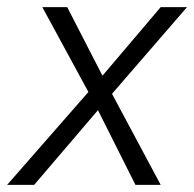

<svg xmlns="http://www.w3.org/2000/svg" viewBox="-52 -520 546 540"><path d="M-32 0 220 -288 400 -500H474L243 -233L44 0ZM329 0 212 -233 67 -500H137L246 -288L400 0Z"/></svg>

Font: Figtree Light Light
Style: Italic
Weight: 300
Italic angle: -9.5°
Version: Version 2.000